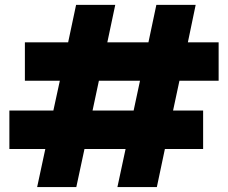

<svg xmlns="http://www.w3.org/2000/svg" viewBox="-20 -760 926 780"><path d="M130.9 0 164.1 -154.8H18.1V-311H196.8L223.1 -432.1H81.1V-587.9H256.8L289.1 -740.2H448.2L416 -587.9H583L615.2 -740.2H774.9L743.2 -587.9H868.2V-432.1H709L683.1 -311H805.2V-154.8H649.9L617.2 0H457L490.2 -154.8H323.2L290 0ZM356 -311H522.9L548.8 -432.1H381.8Z"/></svg>

Font: Biathlonist
Style: Bold
Weight: 700
Designer: Go4gold
Foundry: Go4gold
Version: Version 3.010;FEAKit 1.0